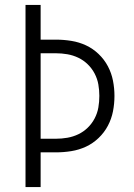

<svg xmlns="http://www.w3.org/2000/svg" viewBox="-20 -755 540 775"><path d="M83 0V-735H144V-595H206Q237 -595 268 -590Q299 -585 327 -572Q355 -559 378 -537Q401 -515 415.5 -487.5Q430 -460 436 -429.5Q442 -399 442 -368Q442 -336 436 -305.5Q430 -275 415.5 -247.5Q401 -220 378 -198Q355 -176 327 -163Q299 -150 268 -145Q237 -140 206 -140H144V0ZM144 -195H206Q229 -195 252 -199Q275 -203 296 -213Q317 -223 334 -239.5Q351 -256 362 -277Q373 -298 377 -321Q381 -344 381 -368Q381 -391 377 -414Q373 -437 362 -458Q351 -479 334 -495.5Q317 -512 296 -522Q275 -532 252 -536Q229 -540 206 -540H144Z"/></svg>

Font: Iosevka SS18 Light
Style: Regular
Weight: 300
Monospace: yes
Designer: Belleve Invis
Foundry: Belleve Invis
Version: Version 25.1.1; ttfautohint (v1.8.4)